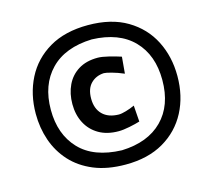

<svg xmlns="http://www.w3.org/2000/svg" viewBox="-103 -818 1014 948"><g transform="rotate(-15 404.0 -344.0)"><path d="M427.5 12.5Q334 12.5 265.2 -16Q196.5 -44.5 151.2 -94.2Q106 -144 84 -208.2Q62 -272.5 62 -344Q62 -444 103.2 -525Q144.5 -606 225.2 -653.5Q306 -701 423.5 -701Q542.5 -701 623.2 -653Q704 -605 745 -524.2Q786 -443.5 786 -344.5Q786 -242 743.8 -161.2Q701.5 -80.5 621.5 -34Q541.5 12.5 427.5 12.5ZM427 -60.5Q560.5 -65 634.8 -139.8Q709 -214.5 709 -344.5Q709 -472 635.5 -547.8Q562 -623.5 424 -628Q286.5 -623.5 212.8 -547.5Q139 -471.5 139 -344Q139 -218.5 211.5 -141.8Q284 -65 427 -60.5ZM436 -155.5Q376.5 -155.5 334.8 -180Q293 -204.5 271 -247Q249 -289.5 249 -343.5Q249 -397.5 269.5 -440.5Q290 -483.5 330 -508.2Q370 -533 428.5 -533Q449.5 -533 484.2 -524.5Q519 -516 546 -507L538.5 -422Q506 -436 477.2 -443.8Q448.5 -451.5 438.5 -451.5Q398 -449.5 371.8 -423Q345.5 -396.5 345.5 -346Q345.5 -294.5 374.8 -265.2Q404 -236 457.5 -235Q472 -235 495.2 -241.8Q518.5 -248.5 540 -258.5L546 -175.5Q525.5 -169 492.2 -162.2Q459 -155.5 436 -155.5Z"/></g></svg>

Font: Commissioner Loud SemiBold
Style: Italic
Weight: 600
Italic angle: -12°
Designer: Kostas Bartsokas
Foundry: Kostas Bartsokas
Version: Version 1.000; ttfautohint (v1.8.3)